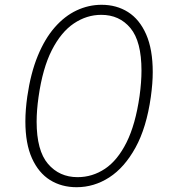

<svg xmlns="http://www.w3.org/2000/svg" viewBox="-20 -772 715 802"><path d="M404 -752Q467 -752 515 -721.5Q563 -691 590.5 -628.5Q618 -566 618 -471Q618 -447 616 -421.5Q614 -396 610 -367Q592 -239 546 -155.5Q500 -72 436.5 -31Q373 10 300 10Q237 10 189 -20Q141 -50 113.5 -111Q86 -172 86 -265Q86 -289 88 -315Q90 -341 94 -369Q108 -466 137.5 -538Q167 -610 208.5 -657.5Q250 -705 300 -728.5Q350 -752 404 -752ZM304 -32Q366 -32 418.5 -67Q471 -102 508.5 -177Q546 -252 563 -371Q567 -400 569 -427Q571 -454 571 -477Q571 -599 525 -654.5Q479 -710 403 -710Q342 -710 288.5 -674Q235 -638 196.5 -562.5Q158 -487 141 -367Q137 -339 135 -313Q133 -287 133 -264Q133 -143 180.5 -87.5Q228 -32 304 -32Z"/></svg>

Font: Libre Franklin Thin
Style: Italic
Weight: 100
Italic angle: -8°
Designer: Pablo Impallari, Rodrigo Fuenzalida, Nhung Nguyen
Foundry: Impallari Type
Version: Version 3.000